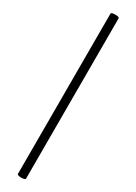

<svg xmlns="http://www.w3.org/2000/svg" viewBox="-241 -747 650 918"><g transform="rotate(30 84.0 -288.0)"><path d="M63 -731Q63 -738 86 -738Q108 -738 108 -731V154Q108 158 101.5 160Q95 162 86 162Q77 162 70 160Q63 158 63 154Z"/></g></svg>

Font: Cormorant Garamond SemiBold
Style: Regular
Weight: 600
Designer: Christian Thalmann (Catharsis Fonts)
Version: Version 3.000